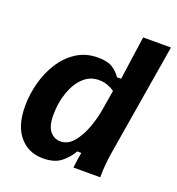

<svg xmlns="http://www.w3.org/2000/svg" viewBox="-124 -768 806 876"><g transform="rotate(20 279.0 -329.5)"><path d="M180.8 8.3Q110 8.3 66.7 -42.5Q23.3 -93.3 23.3 -189.2Q23.3 -245 38.3 -301.7Q53.3 -358.3 83.3 -405.4Q113.3 -452.5 157.9 -481.2Q202.5 -510 260.8 -510Q310 -510 335 -492.5Q360 -475 372.5 -455H392.5L422.5 -666.7H557.5L468.3 -130Q462.5 -96.7 459.6 -65Q456.7 -33.3 456.7 0H326.7Q328.3 -16.7 331.2 -37.5Q334.2 -58.3 337.5 -75H317.5Q301.7 -45 269.6 -18.3Q237.5 8.3 180.8 8.3ZM229.2 -91.7Q264.2 -91.7 290.4 -121.7Q316.7 -151.7 334.6 -198.3Q352.5 -245 360.8 -295L376.7 -390Q361.7 -400.8 342.9 -407.9Q324.2 -415 300 -415Q256.7 -415 225 -384.6Q193.3 -354.2 175.8 -303.8Q158.3 -253.3 158.3 -194.2Q158.3 -140 178.8 -115.8Q199.2 -91.7 229.2 -91.7Z"/></g></svg>

Font: Familjen Grotesk
Style: Bold Italic
Weight: 700
Italic angle: -9.46201°
Designer: Anders Wikstroem, Jonas Baeckman, Matilda Gysing, Kristian Moeller
Foundry: Familjen STHLM AB
Version: Version 2.002; ttfautohint (v1.8.4.7-5d5b)